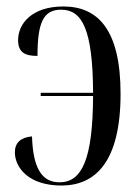

<svg xmlns="http://www.w3.org/2000/svg" viewBox="-20 -565 431 594"><path d="M170 9C275 9 353 -64 353 -275C353 -473 283 -545 176 -545C79 -545 36 -492 36 -441C36 -402 58 -392 96 -392C96 -495 114 -535 169 -535C234 -535 267 -475 268 -278H106V-268H268C267 -73 234 -1 164 -1C107 -1 82 -49 79 -143C44 -140 26 -123 26 -94C26 -47 68 9 170 9Z"/></svg>

Font: Noto Serif Display ExtraCondensed
Style: Regular
Weight: 400
Width: 2
Designer: Monotype Design Team
Foundry: Monotype Imaging Inc.
Version: Version 2.009